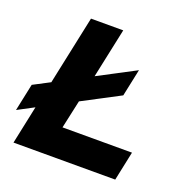

<svg xmlns="http://www.w3.org/2000/svg" viewBox="-137 -820 926 940"><g transform="rotate(20 326.0 -350.0)"><path d="M31 0 73 -199 -12 -154 18 -296 104 -341 180 -700H348L293 -441L487 -543L457 -401L263 -299L231 -152H593L561 0Z"/></g></svg>

Font: Red Hat Display Black
Style: Italic
Weight: 900
Italic angle: -12°
Designer: Pentagram / MCKL
Foundry: Pentagram / MCKL
Version: Version 1.003; Red Hat Display Black Italic